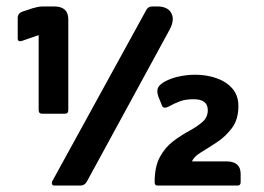

<svg xmlns="http://www.w3.org/2000/svg" viewBox="-20 -576 818 596"><path d="M100 -467 48 -449Q35 -445 35 -457V-520Q35 -535 50 -540L80 -550Q86 -552 95.5 -554Q105 -556 113 -556H148Q192 -556 192 -516V-234Q192 -223 181 -223H111Q100 -223 100 -234ZM150 0Q143 0 141.5 -4.5Q140 -9 142 -13L433 -543Q439 -556 453 -556H468Q501 -556 512 -535Q523 -514 506 -483L250 -13Q243 0 230 0ZM576 -75H683Q727 -75 727 -36V-10Q727 0 717 0H469Q460 0 460 -10Q460 -59 476.5 -89Q493 -119 517.5 -137.5Q542 -156 567 -169.5Q592 -183 608.5 -197.5Q625 -212 625 -234Q625 -268 581 -268Q556 -268 538.5 -261.5Q521 -255 501 -244Q487 -238 483 -248L472 -275Q465 -294 471.5 -305.5Q478 -317 500 -327Q517 -335 540 -339.5Q563 -344 587 -344Q621 -344 651.5 -333.5Q682 -323 701 -301.5Q720 -280 720 -247Q720 -205 700 -178.5Q680 -152 653.5 -134.5Q627 -117 604.5 -103.5Q582 -90 576 -75Z"/></svg>

Font: Zain ExtraBold
Style: Regular
Weight: 800
Designer: Zain,Boutros
Foundry: Mobile Telecommunications Company (Zain), 2024
Version: Version 1.50; ttfautohint (v1.8.4)